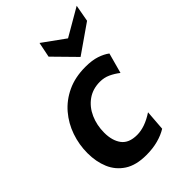

<svg xmlns="http://www.w3.org/2000/svg" viewBox="-225 -841 942 942"><g transform="rotate(-45 246.0 -370.0)"><path d="M216 10Q145 10 101.5 -18.5Q58 -47 38 -94.5Q18 -142 18 -201Q18 -260 37 -315Q56 -370 93 -413.5Q130 -457 184.5 -482.5Q239 -508 310 -508Q356 -508 387.5 -497.5Q419 -487 440 -471L411 -365Q388 -383 363 -394.5Q338 -406 309 -406Q259 -406 222.5 -380Q186 -354 166.5 -310Q147 -266 147 -214Q147 -159 172 -125.5Q197 -92 254 -92Q308 -92 370 -133L362 -27Q335 -10 298 0Q261 10 216 10ZM328 -559 218 -671 234 -750 349 -667 492 -750 476 -662Z"/></g></svg>

Font: Cabin VF Beta
Style: Italic
Weight: 400
Italic angle: -7°
Designer: Pablo Impallari
Foundry: Pablo Impallari. http://www.impallari.com Igino Marini. http://www.ikern.com
Version: Version 2.300